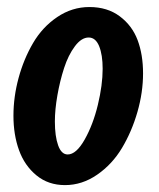

<svg xmlns="http://www.w3.org/2000/svg" viewBox="-20 -537 461 557"><path d="M168.5 0Q120.1 0 85.7 -28.3Q51.3 -56.6 35.2 -101.3Q19 -146 19 -201.2Q19 -255.9 33.9 -310.8Q48.8 -365.7 75.9 -412.1Q103 -458.5 146 -487.5Q189 -516.6 239.3 -516.6Q291.5 -516.6 327.4 -489.7Q363.3 -462.9 379.2 -420.7Q395 -378.4 395 -324.2Q395 -269 378.7 -212.2Q362.3 -155.3 334 -107.9Q305.7 -60.5 262 -30.3Q218.3 0 168.5 0ZM176.3 -88.9Q201.2 -88.9 225.6 -132.1Q250 -175.3 263.9 -232.9Q277.8 -290.5 277.8 -337.4Q277.8 -377.9 267.6 -403.1Q257.3 -428.2 237.3 -428.2Q216.3 -428.2 197.3 -402.8Q178.2 -377.4 166 -339.8Q153.8 -302.2 146.5 -260.5Q139.2 -218.8 139.2 -184.6Q139.2 -141.6 148.7 -115.2Q158.2 -88.9 176.3 -88.9Z"/></svg>

Font: iCiel Pacifico
Style: Regular
Weight: 400
Designer: Vernon Adams
Foundry: Vernon Adams
Version: Version 1.00 September 26, 2014, initial release